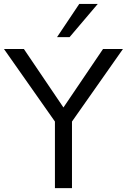

<svg xmlns="http://www.w3.org/2000/svg" viewBox="-35 -972 655 992"><path d="M292.8 -416.7 497.3 -718.8H600.2L336.9 -344V0H248.8V-344L-14.5 -718.8H88.4ZM374.6 -951.8H470.2L324.6 -780.3H259.8Z"/></svg>

Font: Min Sans VF VF
Style: Regular
Weight: 400
Designer: Jinseong-Kim, NotoSansCJK, Nunito
Foundry: Jinseong-Kim
Version: Version 1.420;Glyphs 3.1.2 (3151)